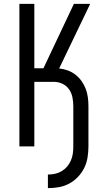

<svg xmlns="http://www.w3.org/2000/svg" viewBox="-20 -755 540 990"><path d="M227 215V145Q246 145 264 141Q282 137 298 127.5Q314 118 326 104Q338 90 345.5 72.5Q353 55 355.5 37Q358 19 358 0V-208Q358 -230 353.5 -253Q349 -276 336 -294.5Q323 -313 302 -323Q281 -333 258 -333H157V0H80V-735H157V-403H204L361 -735H445L285 -402Q307 -400 329 -392Q351 -384 369 -370Q387 -356 400.5 -337Q414 -318 422 -297Q430 -276 433 -253Q436 -230 436 -208V0Q436 28 431.5 56.5Q427 85 414.5 110.5Q402 136 382 157Q362 178 337 191.5Q312 205 284 210Q256 215 227 215Z"/></svg>

Font: Iosevka Custom
Style: Regular
Weight: 400
Monospace: yes
Designer: Belleve Invis
Foundry: Belleve Invis
Version: Version 32.5.0; ttfautohint (v1.8.4)